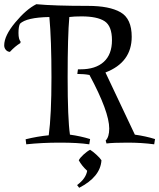

<svg xmlns="http://www.w3.org/2000/svg" viewBox="-101 -679 758 914"><path d="M131 -35Q144 -131 144 -310.5Q144 -490 134 -598Q25 -596 -6 -566Q-13 -552 -13 -522Q-13 -492 -3 -481L-4 -474Q-29 -459 -54 -432Q-66 -433 -73.5 -442Q-81 -451 -81 -463Q-81 -509 -28.5 -572Q24 -635 72 -659Q157 -651 318 -651Q420 -651 473 -620.5Q526 -590 526 -504Q526 -382 401 -334L541 -38Q592 -31 637 -17L633 8Q574 0 505.5 0Q437 0 406 4L402 -10Q419 -27 419 -67Q419 -147 325 -322Q300 -327 267 -327L270 -349H282Q354 -349 393 -384.5Q432 -420 432 -487.5Q432 -555 397 -578Q362 -601 287 -601Q252 -601 229 -598Q221 -509 221 -311Q221 -113 232 -38Q283 -31 328 -17L324 8Q271 0 184.5 0Q98 0 24 8L21 -16Q78 -30 131 -35ZM382 84Q377 163 276 215L266 202Q308 171 314 134Q288 110 274 84Q280 72 297 56.5Q314 41 328 34Q341 42 358 57.5Q375 73 382 84Z"/></svg>

Font: Almendra SC
Style: Regular
Weight: 400
Designer: Ana Sanfelippo
Foundry: Ana Sanfelippo
Version: Version 1.003